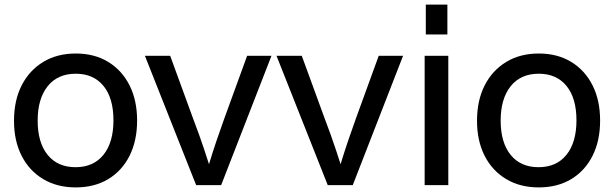

<svg xmlns="http://www.w3.org/2000/svg" viewBox="-20 -806 2674 836"><path d="M310 10Q228 10 167.5 -26.5Q107 -63 74 -128Q41 -193 41 -280Q41 -369 74.5 -434.5Q108 -500 168.5 -536.5Q229 -573 310 -573Q391 -573 451 -536.5Q511 -500 544 -434.5Q577 -369 577 -281Q577 -193 544 -127.5Q511 -62 451 -26Q391 10 310 10ZM309 -78Q387 -78 430.5 -132Q474 -186 474 -282Q474 -379 430.5 -432Q387 -485 310 -485Q231 -485 187.5 -430.5Q144 -376 144 -281Q144 -185 187.5 -131.5Q231 -78 309 -78Z M834 0 611 -563H721L820 -292Q835 -252 846.5 -220.5Q858 -189 868 -158.5Q878 -128 890 -91Q905 -141 922.5 -192.5Q940 -244 957 -291L1056 -563H1162L943 0Z M1407 0 1184 -563H1294L1393 -292Q1408 -252 1419.5 -220.5Q1431 -189 1441 -158.5Q1451 -128 1463 -91Q1478 -141 1495.5 -192.5Q1513 -244 1530 -291L1629 -563H1735L1516 0Z M1829 0V-563H1932V0ZM1834 -656V-786H1928V-656Z M2326 10Q2244 10 2183.5 -26.5Q2123 -63 2090 -128Q2057 -193 2057 -280Q2057 -369 2090.5 -434.5Q2124 -500 2184.5 -536.5Q2245 -573 2326 -573Q2407 -573 2467 -536.5Q2527 -500 2560 -434.5Q2593 -369 2593 -281Q2593 -193 2560 -127.5Q2527 -62 2467 -26Q2407 10 2326 10ZM2325 -78Q2403 -78 2446.5 -132Q2490 -186 2490 -282Q2490 -379 2446.5 -432Q2403 -485 2326 -485Q2247 -485 2203.5 -430.5Q2160 -376 2160 -281Q2160 -185 2203.5 -131.5Q2247 -78 2325 -78Z"/></svg>

Font: BDO Grotesk
Style: Regular
Weight: 400
Designer: Deni Anggara
Foundry: Lokal Container
Version: Version 2.000